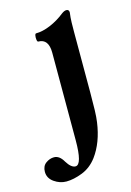

<svg xmlns="http://www.w3.org/2000/svg" viewBox="-204 -487 556 814"><g transform="rotate(-15 74.5 -80.0)"><path d="M-16 271Q-44 271 -69 253.5Q-94 236 -94 208Q-94 183 -77 170.5Q-60 158 -41 158Q-17 158 0 188Q19 219 38 219Q67 219 67 112V-272Q67 -333 22 -333Q18 -333 16.5 -342Q15 -351 16.5 -360Q18 -369 22 -369Q51 -369 85.5 -383.5Q120 -398 150 -422Q162 -431 171 -431Q183 -431 183 -418Q180 -396 179.5 -374.5Q179 -353 179 -333V-68Q179 -22 178 10Q177 42 174 62Q162 148 120 205Q93 241 54.5 256Q16 271 -16 271Z"/></g></svg>

Font: Junicode
Style: Bold
Weight: 700
Designer: Peter S. Baker
Version: Version 2.100; ttfautohint (v1.8.4)